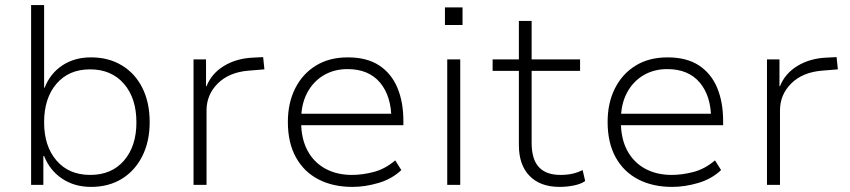

<svg xmlns="http://www.w3.org/2000/svg" viewBox="-20 -725 3333 753"><path d="M337 8Q272 8 223.5 -24.5Q175 -57 153 -113H150V0H102V-705H153V-381H155Q177 -437 224.5 -468.5Q272 -500 337 -500Q406 -500 458 -468.5Q510 -437 538.5 -380Q567 -323 567 -246Q567 -170 538 -112.5Q509 -55 457.5 -23.5Q406 8 337 8ZM334 -39Q418 -39 466.5 -95.5Q515 -152 515 -245Q515 -340 466 -396.5Q417 -453 333 -453Q250 -453 201.5 -396.5Q153 -340 153 -245Q153 -152 201.5 -95.5Q250 -39 334 -39Z M739 0V-492H788V-387H790Q810 -437 858.5 -466.5Q907 -496 972 -499L1012 -501L1017 -453L956 -448Q879 -442 834.5 -398Q790 -354 790 -292V0Z M1362 8Q1286 8 1229 -21.5Q1172 -51 1140.5 -108Q1109 -165 1109 -247Q1109 -321 1137.5 -378Q1166 -435 1218.5 -467.5Q1271 -500 1344 -500Q1419 -500 1467 -468.5Q1515 -437 1538.5 -381Q1562 -325 1562 -250V-234H1142V-279H1539L1515 -257Q1515 -348 1470.5 -401Q1426 -454 1343 -454Q1290 -454 1249 -429.5Q1208 -405 1184.5 -360.5Q1161 -316 1161 -254V-247Q1161 -181 1186 -134.5Q1211 -88 1256 -63.5Q1301 -39 1360 -39Q1401 -39 1445.5 -50.5Q1490 -62 1530 -96L1554 -58Q1517 -23 1464.5 -7.5Q1412 8 1362 8Z M1725 -627V-696H1794V-627ZM1734 0V-492H1785V0Z M2175 8Q2099 8 2057 -35Q2015 -78 2015 -156V-447H1912V-492H2015V-643H2065V-492H2255V-447H2065V-165Q2065 -100 2093.5 -69.5Q2122 -39 2178 -39Q2203 -39 2224 -43.5Q2245 -48 2265 -58L2275 -15Q2258 -3 2230 2.5Q2202 8 2175 8Z M2616 8Q2540 8 2483 -21.5Q2426 -51 2394.5 -108Q2363 -165 2363 -247Q2363 -321 2391.5 -378Q2420 -435 2472.5 -467.5Q2525 -500 2598 -500Q2673 -500 2721 -468.5Q2769 -437 2792.5 -381Q2816 -325 2816 -250V-234H2396V-279H2793L2769 -257Q2769 -348 2724.5 -401Q2680 -454 2597 -454Q2544 -454 2503 -429.5Q2462 -405 2438.5 -360.5Q2415 -316 2415 -254V-247Q2415 -181 2440 -134.5Q2465 -88 2510 -63.5Q2555 -39 2614 -39Q2655 -39 2699.5 -50.5Q2744 -62 2784 -96L2808 -58Q2771 -23 2718.5 -7.5Q2666 8 2616 8Z M2988 0V-492H3037V-387H3039Q3059 -437 3107.5 -466.5Q3156 -496 3221 -499L3261 -501L3266 -453L3205 -448Q3128 -442 3083.5 -398Q3039 -354 3039 -292V0Z"/></svg>

Font: Nunito Sans 7pt ExtraLight
Style: Regular
Weight: 250
Designer: Vernon Adams
Foundry: Vernon Adams
Version: Version 3.101;gftools[0.9.27]